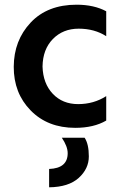

<svg xmlns="http://www.w3.org/2000/svg" viewBox="-20 -535 510 817"><path d="M340 51Q358 78 358 130.5Q358 183 315 222Q272 261 189 262V184Q268 181 268 117Q268 88 243 51ZM300 9Q183 9 110.5 -65Q38 -139 38.5 -251Q39 -363 110.5 -439Q182 -515 306 -515Q380 -515 432 -487V-381Q382 -413 315 -413Q248 -413 205 -369Q162 -325 161 -252Q163 -180 204.5 -136Q246 -92 312.5 -92Q379 -92 432 -126V-22Q379 9 300 9Z"/></svg>

Font: Hind Jalandhar SemiBold
Style: Regular
Weight: 600
Designer: Namrata Goyal
Foundry: Indian Type Foundry
Version: Version 0.702;PS 1.0;hotconv 1.0.81;makeotf.lib2.5.63406